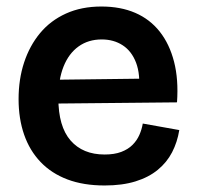

<svg xmlns="http://www.w3.org/2000/svg" viewBox="-20 -556 603 589"><path d="M301 13Q236 13 187 -5.5Q138 -24 104.5 -59Q71 -94 54 -143Q37 -192 37 -252Q37 -313 54 -364.5Q71 -416 103 -454.5Q135 -493 182.5 -514.5Q230 -536 291 -536Q350 -536 395 -516.5Q440 -497 470 -459Q500 -421 514 -366.5Q528 -312 523 -242L118 -238V-311L443 -315L406 -274Q411 -328 397.5 -363.5Q384 -399 356.5 -417Q329 -435 292 -435Q251 -435 221 -413.5Q191 -392 175 -352Q159 -312 159 -255Q159 -168 196.5 -125Q234 -82 301 -82Q331 -82 352 -90Q373 -98 386.5 -111.5Q400 -125 407.5 -142Q415 -159 418 -177L530 -157Q524 -120 508 -89Q492 -58 464 -35Q436 -12 395.5 0.5Q355 13 301 13Z"/></svg>

Font: Bricolage Grotesque 36pt SemiBold
Style: Regular
Weight: 600
Designer: Mathieu Triay
Foundry: Atelier Triay
Version: Version 1.001;gftools[0.9.33.dev8+g029e19f]